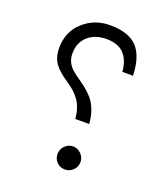

<svg xmlns="http://www.w3.org/2000/svg" viewBox="-119 -707 688 791"><g transform="rotate(20 225.5 -311.5)"><path d="M206.1 -50.8Q206.1 -71.3 220.9 -86.4Q235.8 -101.6 256.3 -101.6Q276.9 -101.6 291.7 -86.4Q306.6 -71.3 306.6 -50.8Q306.6 -30.3 291.7 -15.4Q276.9 -0.5 256.3 -0.5Q234.9 -0.5 220.5 -14.9Q206.1 -29.3 206.1 -50.8ZM63 -464.4Q63 -534.2 111.6 -578.6Q160.2 -623 229 -623Q310.5 -623 347.9 -583.7Q385.3 -544.4 388.2 -459.5H341.3Q337.9 -509.3 311.8 -536.9Q285.6 -564.5 234.4 -564.5Q184.6 -564.5 153.3 -536.6Q122.1 -508.8 122.1 -460Q122.1 -439 130.6 -422.4Q139.2 -405.8 152.8 -394Q166.5 -382.3 183.3 -370.8Q200.2 -359.4 217.5 -345.5Q234.9 -331.5 249.3 -314.7Q263.7 -297.9 273.9 -271.2Q284.2 -244.6 286.6 -210.9H225.6Q223.6 -235.4 217 -255.1Q210.4 -274.9 200.7 -288.8Q190.9 -302.7 178.7 -314.5Q166.5 -326.2 153.3 -335.4Q140.1 -344.7 127.2 -353.8Q114.3 -362.8 102.8 -373.3Q91.3 -383.8 82.3 -396Q73.2 -408.2 68.1 -425.5Q63 -442.9 63 -464.4Z"/></g></svg>

Font: Shabnam Thin FD-WOL
Style: Thin-FD-WOL
Weight: 100
Foundry: DejaVu fonts team - Redesigned by Saber Rastikerdar - Based on Vazir font
Version: Version 5.0.1